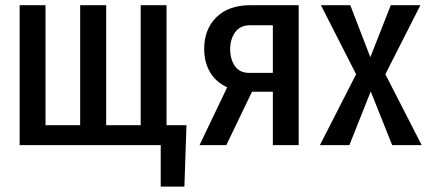

<svg xmlns="http://www.w3.org/2000/svg" viewBox="-20 -548 1630 725"><path d="M151.9 -528.3V-75.2H282.7V-528.3H380.9V-75.2H511.2V-528.3H608.9V-75.2H684.1L676.3 156.7H586.9V0H54.2V-528.3Z M1107.9 -528.3V0H1010.3V-201.7H931.6L834.5 0H733.4L837.9 -218.3Q795.4 -237.8 773.2 -275.4Q751 -313 751 -363.8Q751 -437 796.9 -482.7Q842.8 -528.3 924.3 -528.3ZM849.1 -361.8Q849.1 -324.7 866.9 -298.8Q884.8 -272.9 919.9 -272.9H1010.3V-452.6H924.3Q886.7 -452.6 867.9 -426.3Q849.1 -399.9 849.1 -361.8Z M1378.4 -332 1455.6 -528.3H1567.4L1435.1 -267.6L1572.3 0H1460.9L1379.9 -202.6L1299.3 0H1188L1324.7 -267.6L1191.9 -528.3H1302.7Z"/></svg>

Font: Franco
Style: Regular
Weight: 400
Designer: Google
Version: Version 1.200311; 2013